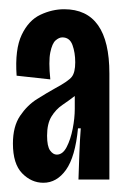

<svg xmlns="http://www.w3.org/2000/svg" viewBox="-20 -685 270 416"><path d="M74 -289Q48 -289 28 -309.5Q8 -330 8 -374Q8 -411 23.5 -434Q39 -457 60.5 -470.5Q82 -484 100 -494Q128 -509 135.5 -518.5Q143 -528 143 -550Q143 -571 137 -587.5Q131 -604 115 -604Q108 -604 100.5 -597.5Q93 -591 89 -571.5Q85 -552 89 -513L16 -521Q12 -578 27 -609.5Q42 -641 67.5 -653Q93 -665 119 -665Q217 -665 217 -526V-446Q217 -409 217 -371Q217 -333 217 -296H150Q151 -326 152 -353.5Q153 -381 155 -407H149Q143 -345 123 -317Q103 -289 74 -289ZM103 -350Q116 -350 124.5 -366.5Q133 -383 137.5 -406Q142 -429 142 -449V-477Q129 -467 115 -457.5Q101 -448 91.5 -432.5Q82 -417 82 -391Q82 -368 88.5 -359Q95 -350 103 -350Z"/></svg>

Font: Bricolage Grotesque 48pt Condensed
Style: Regular
Weight: 400
Width: 3
Designer: Mathieu Triay
Foundry: Atelier Triay
Version: Version 1.000; ttfautohint (v1.8.4.7-5d5b);gftools[0.9.32]